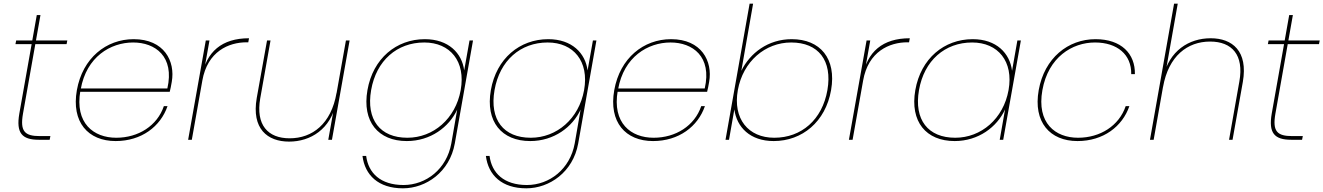

<svg xmlns="http://www.w3.org/2000/svg" viewBox="-20 -760 7196 1044"><path d="M85 -142C67 -37 99 0 191 0H250L254 -20H197C115 -20 88 -45 105 -142L200 -678H180ZM342 -520 346 -540H68L64 -520Z M406 -261H903C908 -279 909 -289 914 -315C934 -428 872 -547 707 -547C557 -547 429 -444 398 -270C367 -96 459 7 609 7C749 7 853 -72 891 -183H871C835 -76 732 -11 612 -11C489 -11 386 -90 417 -267L419 -275C450 -451 581 -529 704 -529C824 -529 930 -453 890 -279H410Z M1080 -321C1108 -481 1224 -530 1321 -530H1330L1334 -552C1187 -552 1101 -479 1077 -341ZM1003 0H1023L1119 -540H1099Z M1881 -540H1861L1765 0H1785ZM1451 -540H1432L1376 -227C1347 -60 1434 10 1552 10C1669 10 1778 -58 1808 -202L1810 -255C1781 -86 1678 -8 1555 -8C1436 -8 1370 -81 1395 -225Z M2290 -547C2135 -547 2008 -442 1978 -270C1948 -98 2037 7 2192 7C2321 7 2422 -69 2466 -164L2434 20C2409 159 2297 246 2174 246C2049 246 1983 181 1971 88H1951C1964 192 2037 264 2171 264C2296 264 2425 176 2453 20L2552 -540H2533L2504 -377C2492 -471 2419 -547 2290 -547ZM2485 -270C2457 -114 2336 -11 2195 -11C2047 -11 1970 -109 1998 -270C2026 -431 2139 -529 2287 -529C2428 -529 2513 -426 2485 -270Z M2961 -547C2806 -547 2679 -442 2649 -270C2619 -98 2708 7 2863 7C2992 7 3093 -69 3137 -164L3105 20C3080 159 2968 246 2845 246C2720 246 2654 181 2642 88H2622C2635 192 2708 264 2842 264C2967 264 3096 176 3124 20L3223 -540H3204L3175 -377C3163 -471 3090 -547 2961 -547ZM3156 -270C3128 -114 3007 -11 2866 -11C2718 -11 2641 -109 2669 -270C2697 -431 2810 -529 2958 -529C3099 -529 3184 -426 3156 -270Z M3328 -261H3825C3830 -279 3831 -289 3836 -315C3856 -428 3794 -547 3629 -547C3479 -547 3351 -444 3320 -270C3289 -96 3381 7 3531 7C3671 7 3775 -72 3813 -183H3793C3757 -76 3654 -11 3534 -11C3411 -11 3308 -90 3339 -267L3341 -275C3372 -451 3503 -529 3626 -529C3746 -529 3852 -453 3812 -279H3332Z M4011 -375 4075 -740H4056L3925 0H3944L3973 -165C3986 -69 4058 7 4187 7C4342 7 4469 -98 4499 -270C4529 -442 4440 -547 4285 -547C4156 -547 4058 -471 4011 -375ZM4479 -270C4451 -109 4338 -11 4190 -11C4049 -11 3964 -114 3992 -270C4020 -426 4141 -529 4282 -529C4430 -529 4507 -431 4479 -270Z M4673 -321C4701 -481 4817 -530 4914 -530H4923L4927 -552C4780 -552 4694 -479 4670 -341ZM4596 0H4616L4712 -540H4692Z M4957 -270C4927 -98 5016 7 5171 7C5300 7 5401 -69 5445 -165L5416 0H5435L5531 -540H5512L5483 -375C5471 -471 5398 -547 5269 -547C5114 -547 4987 -442 4957 -270ZM5464 -270C5436 -114 5315 -11 5174 -11C5026 -11 4949 -109 4977 -270C5005 -431 5118 -529 5266 -529C5407 -529 5492 -426 5464 -270Z M5628 -270C5597 -96 5689 7 5839 7C5979 7 6083 -72 6121 -183H6101C6065 -76 5962 -11 5842 -11C5718 -11 5616 -91 5648 -270C5680 -449 5810 -529 5934 -529C6054 -529 6133 -464 6131 -357H6151C6153 -468 6077 -547 5937 -547C5787 -547 5659 -444 5628 -270Z M6233 0H6253L6384 -740H6364ZM6663 0H6682L6738 -315C6767 -482 6681 -552 6563 -552C6445 -552 6337 -484 6305 -340L6304 -287C6334 -456 6437 -534 6560 -534C6679 -534 6745 -461 6719 -317Z M6895 -142C6877 -37 6909 0 7001 0H7060L7064 -20H7007C6925 -20 6898 -45 6915 -142L7010 -678H6990ZM7152 -520 7156 -540H6878L6874 -520Z"/></svg>

Font: Poppins Devanagari Thin
Style: Italic
Weight: 100
Italic angle: -10°
Designer: Ninad Kale (Devanagari), Jonny Pinhorn (Latin)
Foundry: Indian Type Foundry
Version: 4.005